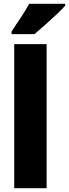

<svg xmlns="http://www.w3.org/2000/svg" viewBox="-20 -993 364 1013"><path d="M226 0H55V-760H226ZM324 -963Q308 -945 279.5 -918Q251 -891 219.5 -863Q188 -835 162 -813H41V-827Q65 -863 90.5 -901.5Q116 -940 134 -973H324Z"/></svg>

Font: Noto Sans Telugu Condensed Black
Style: Regular
Weight: 900
Width: 3
Designer: Jelle Bosma - Monotype Design Team
Foundry: Monotype Imaging Inc.
Version: Version 2.005; ttfautohint (v1.8.4.7-5d5b)